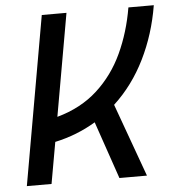

<svg xmlns="http://www.w3.org/2000/svg" viewBox="-51 -740 712 787"><g transform="rotate(-5 305.5 -346.5)"><path d="M27.8 0 149.9 -693.4H251.5L177.2 -272Q275.9 -299.3 343 -360.6Q410.2 -421.9 449.7 -507.3Q489.3 -592.8 506.3 -693.4H610.8Q591.3 -575.2 541.5 -474.4Q491.7 -373.5 413.1 -300.8L522 0H408.7L327.6 -236.3Q250.5 -189.9 159.7 -170.4L129.4 0Z"/></g></svg>

Font: CaskaydiaCove NFP
Style: Italic
Weight: 400
Italic angle: -10°
Designer: Aaron Bell
Foundry: Saja Typeworks
Version: Version 2111.001; VTT 6.35;Nerd Fonts 3.1.1